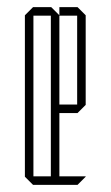

<svg xmlns="http://www.w3.org/2000/svg" viewBox="-20 -520 311 540"><path d="M73 0 50 -23V-24H123L147 0ZM147 -476V-500H198L221 -477V-476ZM50 -24V-477L73 -500H74V-24ZM147 0 123 -24V-476H147ZM74 -476V-500H124L147 -477V-476ZM147 0V-24H221V-23L198 0ZM147 -202V-226H197V-202ZM197 -202V-476H221V-225L198 -202Z"/></svg>

Font: Foldit Thin
Style: Regular
Weight: 100
Designer: Sophia Tai
Foundry: Sophia Tai
Version: Version 1.003